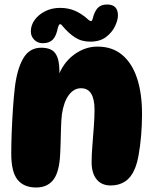

<svg xmlns="http://www.w3.org/2000/svg" viewBox="-20 -834 682 853"><path d="M163 -622Q209 -622 226.5 -596Q244 -570 244 -519Q244 -507 242.5 -493.5Q241 -480 238 -469L236 -489Q259 -554 308 -590.5Q357 -627 413 -627Q479 -627 523 -590Q567 -553 589 -486Q611 -419 611 -328Q611 -279 607 -232Q603 -185 596 -146Q589 -107 578 -82Q563 -46 536 -28Q509 -10 472 -10Q431 -10 409 -37.5Q387 -65 387 -114Q387 -145 390.5 -188Q394 -231 397 -273.5Q400 -316 400 -346Q400 -442 340 -442Q308 -442 285.5 -411.5Q263 -381 255 -326Q252 -301 251 -264Q250 -227 249 -190.5Q248 -154 246 -130Q240 -61 213.5 -31Q187 -1 141 -1Q86 -1 58 -35.5Q30 -70 30 -152Q30 -194 32 -246Q34 -298 37.5 -350.5Q41 -403 46 -446Q56 -528 83.5 -575Q111 -622 163 -622ZM247 -799Q284 -799 314.5 -785.5Q345 -772 373 -746Q380 -740 384.5 -740.5Q389 -741 391 -748Q399 -782 413.5 -798Q428 -814 456 -814Q504 -814 504 -765Q504 -745 491 -717.5Q478 -690 451 -669.5Q424 -649 381 -649Q342 -649 313.5 -667.5Q285 -686 258 -718Q251 -728 246 -726.5Q241 -725 237 -710Q230 -674 214.5 -658Q199 -642 170 -642Q147 -642 132 -657.5Q117 -673 117 -694Q117 -722 134 -745.5Q151 -769 180.5 -784Q210 -799 247 -799Z"/></svg>

Font: DynaPuff SemiBold
Style: Regular
Weight: 600
Designer: Toshi Omagari, Jennifer Daniel
Foundry: Google Fonts
Version: Version 2.000